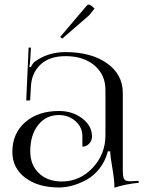

<svg xmlns="http://www.w3.org/2000/svg" viewBox="-20 -830 657 858"><path d="M451.2 -428.2Q451.2 -496.1 402.1 -537.6Q353 -579.1 272.9 -579.1Q201.2 -579.1 161.1 -541.5Q121.1 -503.9 118.2 -443.4L114.7 -381.3L97.2 -380.9L107.9 -617.2H118.2L115.2 -564Q113.8 -542.5 110.8 -532.2L118.2 -529.8Q119.1 -533.7 124.3 -541.7Q129.4 -549.8 133.8 -553.2Q192.9 -597.2 272 -597.2Q387.7 -597.2 458.3 -547.1Q528.8 -497.1 528.8 -415V-70.8Q528.8 -39.6 534.7 -29.8Q540.5 -20 562 -20L582 -21L599.1 -22L600.1 -13.2Q540 -7.3 491.2 8.8V1Q491.2 -26.4 480.5 -88.9Q472.7 -133.3 472.2 -153.8H461.9Q451.2 -111.3 425.8 -78.4Q400.4 -45.4 368.4 -27.6Q336.4 -9.8 304.7 -1Q272.9 7.8 244.1 7.8Q149.9 7.8 92.5 -35.9Q35.2 -79.6 35.2 -150.9Q35.2 -233.4 92.3 -283.7Q149.4 -334 243.2 -334Q304.2 -334 347.7 -300.8Q391.1 -267.6 391.1 -220.2Q391.1 -201.7 378.7 -188.2Q366.2 -174.8 348.1 -174.8V-222.2Q348.1 -261.2 317.4 -288.6Q286.6 -315.9 243.2 -315.9Q185.5 -315.9 150.4 -271.2Q115.2 -226.6 115.2 -153.8Q115.2 -93.3 153.8 -56.2Q192.4 -19 255.9 -19Q336.4 -19 393.8 -79.8Q451.2 -140.6 451.2 -226.1ZM257.8 -657.2 249 -665 367.2 -804.2Q371.1 -809.6 377 -809.6Q381.3 -809.6 387.2 -805.2L402.8 -792L378.9 -762.2Z"/></svg>

Font: FoglihtenNo07calt
Style: Regular
Weight: 500
Designer: gluk (gluksza@wp.pl)
Foundry: gluk (gluksza@wp.pl)
Version: Version 0.844